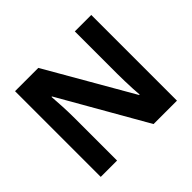

<svg xmlns="http://www.w3.org/2000/svg" viewBox="-163 -922 1131 1131"><g transform="rotate(-45 402.5 -357.0)"><path d="M720 0H525L217 -538H213Q216 -503 218.5 -450.5Q221 -398 221 -352V0H85V-714H279L586 -181H590Q588 -201 586.5 -232.5Q585 -264 584 -298Q583 -332 583 -360V-714H720Z"/></g></svg>

Font: Noto Sans Thai Looped
Style: Bold
Weight: 700
Designer: Sasikarn Vongin, Ben Mitchell
Foundry: The Fontpad Ltd
Version: Version 1.001; ttfautohint (v1.8.4.7-5d5b)